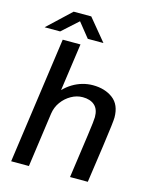

<svg xmlns="http://www.w3.org/2000/svg" viewBox="-129 -970 853 1057"><g transform="rotate(15 297.5 -442.0)"><path d="M38 0 139 -720H240.2L202 -449.5Q224.5 -472.8 250.9 -488.6Q277.2 -504.5 306.4 -512.8Q335.5 -521 365.2 -521Q434 -521 479.6 -486.6Q525.2 -452.2 525.2 -379.2Q525.2 -367.8 520.6 -328.9Q516 -290 505 -211.2Q494 -132.5 474.8 0H373.5Q385 -80.5 393.6 -142.5Q402.2 -204.5 408.5 -248.4Q414.8 -292.2 417.6 -318.6Q420.5 -345 420.5 -354Q420.5 -398.8 395.9 -420.8Q371.2 -442.8 328 -442.8Q294.2 -442.8 262.9 -425.1Q231.5 -407.5 209.8 -377.8Q188 -348 182.5 -310.2L139.2 0ZM25 -760.2 157.2 -884.5H257.5L360.2 -760.2H271L191.5 -859.2H223.2L113.5 -760.2Z"/></g></svg>

Font: Chivo Medium
Style: Italic
Weight: 500
Italic angle: -8.05°
Designer: Hector Gatti
Foundry: Omnibus-Type
Version: Version 2.002